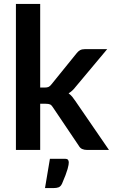

<svg xmlns="http://www.w3.org/2000/svg" viewBox="-20 -763 574 977"><path d="M184.5 -743V-317.5H207.5Q220 -317.5 227.2 -320.8Q234.5 -324 242 -334L369.5 -491.5Q377.5 -502 387.2 -507.5Q397 -513 412.5 -513H525.5L366 -322.5Q349 -300 329 -288Q339.5 -280.5 347.8 -270.5Q356 -260.5 363.5 -249L534.5 0H423Q408.5 0 398 -4.8Q387.5 -9.5 380.5 -22L249.5 -216.5Q242.5 -228 235 -231.5Q227.5 -235 212.5 -235H184.5V0H61V-743ZM309.5 45Q323.5 45 326.8 51.2Q330 57.5 330 63.5Q330 68 328.8 76Q327.5 84 324 96.8Q320.5 109.5 313.5 128Q306.5 146.5 295.5 172Q288.5 186 278.5 190Q268.5 194 252.5 194H209L234 45Z"/></svg>

Font: Lato 2
Style: Bold
Weight: 700
Designer: Lukasz Dziedzic with Adam Twardoch and Botio Nikoltchev
Foundry: tyPoland Lukasz Dziedzic
Version: Version 2.015; 2015-08-06; http://www.latofonts.com/